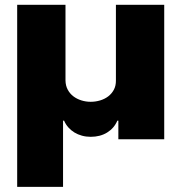

<svg xmlns="http://www.w3.org/2000/svg" viewBox="-20 -565 736 779"><path d="M49.7 193.2V-545.5H245.7V-238.6Q246.1 -217.3 254.8 -201.2Q263.5 -185 277.7 -174.2Q291.9 -163.4 310.2 -157.7Q328.5 -152 348 -152Q367.5 -152 386 -157.5Q404.5 -163 418.9 -173.8Q433.2 -184.7 441.9 -200.8Q450.6 -217 450.3 -238.6V-545.5H646.3V0H460.2V-75.3H456Q443.2 -45.1 415 -27.5Q386.7 -9.9 348 -9.9Q329.2 -9.9 312.3 -14.6Q295.5 -19.2 281.6 -27.7Q267.8 -36.2 257.1 -48.3Q246.4 -60.4 240.1 -75.3H235.8V193.2Z"/></svg>

Font: Inter P Black
Style: Regular
Weight: 900
Designer: Rasmus Andersson
Foundry: rsms
Version: Version 3.018;git-588b23468